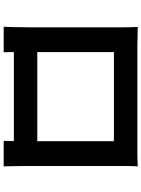

<svg xmlns="http://www.w3.org/2000/svg" viewBox="117 -866 766 1040"><g transform="rotate(90 500.0 -346.0)"><path d="M745 -580V-165H262V-580ZM879 -612C879 -642 879 -679 881 -709C845 -707 807 -707 782 -707H232C205 -707 167 -708 126 -709C128 -681 128 -640 128 -612V-123C128 -75 126 12 125 17H263L262 -38H744L743 17H881C881 13 879 -83 879 -122Z"/></g></svg>

Font: Source Han Sans Old Style Bold
Style: Regular
Weight: 700
Designer: Ryoko NISHIZUKA (kana & ideographs); Paul D. Hunt (Latin, Greek & Cyrillic); Wenlong ZHANG (bopomofo); Sandoll Communica
Foundry: Adobe Systems Incorporated
Version: Version 1.004;PS 1.004;hotconv 1.0.81;makeotf.lib2.5.63406